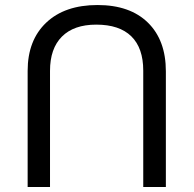

<svg xmlns="http://www.w3.org/2000/svg" viewBox="-20 -744 770 764"><path d="M90 -462Q90 -584 164 -654Q238 -724 368 -724Q497 -724 568.5 -654Q640 -584 640 -460V0H550V-463Q550 -553 502.5 -599.5Q455 -646 363 -646Q274 -646 226.5 -598.5Q179 -551 179 -462V0H90Z"/></svg>

Font: Noto Sans Georgian
Style: Regular
Weight: 400
Designer: Monotype Design team
Foundry: Monotype Imaging Inc.
Version: Version 1.000